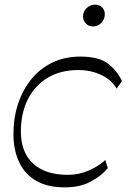

<svg xmlns="http://www.w3.org/2000/svg" viewBox="-20 -800 552 828"><path d="M260 8Q183 8 134 -21.5Q85 -51 61.5 -103Q38 -155 38 -221Q38 -292 58 -352.5Q78 -413 115.5 -459Q153 -505 206.5 -530.5Q260 -556 327 -556Q407 -556 447 -524.5Q487 -493 506 -450L483 -418Q461 -456 416 -477Q371 -498 318 -498Q240 -498 184.5 -464Q129 -430 99.5 -370.5Q70 -311 70 -233Q70 -143 123 -94.5Q176 -46 273 -46Q320 -46 363.5 -65Q407 -84 434 -110L445 -75Q418 -42 371.5 -17Q325 8 260 8ZM381 -686Q362 -686 350 -699Q338 -712 338 -729Q338 -750 353.5 -765Q369 -780 390 -780Q409 -780 420.5 -768Q432 -756 432 -739Q432 -718 417.5 -702Q403 -686 381 -686Z"/></svg>

Font: Savate ExtraLight
Style: Italic
Weight: 200
Italic angle: -11°
Designer: Max Esnée
Foundry: Plomb Type
Version: Version 2.000